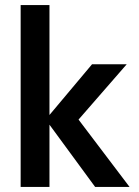

<svg xmlns="http://www.w3.org/2000/svg" viewBox="-20 -733 547 753"><path d="M61 0V-713H174V-282L341 -481H477L288 -264L488 0H353L174 -244V0Z"/></svg>

Font: Zen Kaku Gothic New
Style: Bold
Weight: 700
Designer: Yoshimichi Ohira
Foundry: Positype
Version: Version 1.002